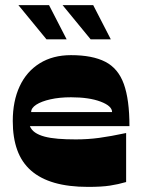

<svg xmlns="http://www.w3.org/2000/svg" viewBox="-20 -724 559 752"><path d="M325 8Q249 8 193.5 -8Q138 -24 101.5 -56Q65 -88 47.5 -136.5Q30 -185 30 -250Q30 -328 57 -386Q84 -444 135.5 -476Q187 -508 258 -508Q342 -508 392.5 -482Q443 -456 465 -395Q487 -334 487 -230H97Q103 -215 117.5 -205Q132 -195 154.5 -189Q177 -183 207.5 -180.5Q238 -178 277 -178Q324 -178 368.5 -184Q413 -190 474 -203V-11Q443 -2 410.5 3Q378 8 325 8ZM419 -285Q419 -309 374 -326Q329 -343 258 -343Q213 -343 177.5 -335Q142 -327 122 -314Q102 -301 102 -285ZM335 -570 225 -704H345L414 -570ZM162 -570 52 -704H172L241 -570Z"/></svg>

Font: Ojuju ExtraBold
Style: Regular
Weight: 800
Designer: Chisaokwu Joboson, Mirko Velimirovic
Foundry: Udi Foundry
Version: Version 1.000